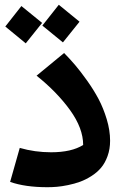

<svg xmlns="http://www.w3.org/2000/svg" viewBox="-20 -760 518 797"><path d="M241.2 -584 155.8 -653.8 224.1 -740.2 310.1 -669.9ZM86.9 -580.1 2 -649.9 68.8 -734.9 154.8 -665ZM176.8 17.1Q84.5 17.1 22 -4.9L62 -146Q125 -127.9 191.9 -127.9Q276.9 -127.9 325.2 -158.2Q325.2 -227.5 270.8 -303Q216.3 -378.4 131.8 -445.8L246.1 -540Q270 -515.6 291.7 -490.2Q313.5 -464.8 341.3 -425.8Q369.1 -386.7 389.2 -348.9Q409.2 -311 423.1 -264.9Q437 -218.8 437 -175.8Q437 -141.1 426.5 -112.1Q416 -83 399.4 -63.5Q382.8 -43.9 359.4 -29.1Q335.9 -14.2 312.5 -5.6Q289.1 2.9 262.7 8.3Q236.3 13.7 216.3 15.4Q196.3 17.1 176.8 17.1Z"/></svg>

Font: FiraGO SemiBold
Style: Italic
Weight: 600
Italic angle: -8°
Designer: bBox Type GmbH
Foundry: bBox Type GmbH
Version: Version 1.001;PS 001.001;hotconv 1.0.88;makeotf.lib2.5.64775